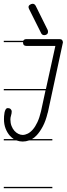

<svg xmlns="http://www.w3.org/2000/svg" viewBox="-20 -757 353 1016"><path d="M257 -14H134Q117 -8 100 -8Q83 -8 67 -14H0V-21H53Q42 -28 32 -39Q18 -55 9.5 -77Q1 -99 1 -126Q1 -132 1.5 -142Q2 -152 4 -161.5Q6 -171 10 -178Q14 -185 22 -185Q31 -185 36.5 -179.5Q42 -174 42 -168Q42 -157 38.5 -146Q35 -135 35 -125Q35 -106 41 -90.5Q47 -75 56.5 -64.5Q66 -54 77.5 -48.5Q89 -43 100 -43Q113 -43 127 -50Q141 -57 154 -72Q167 -87 178 -110.5Q189 -134 197 -168L221 -279H0V-286H223L273 -514H120Q102 -514 102 -531V-534H0V-541H103Q107 -550 120 -550H295Q313 -550 313 -531Q313 -529 312 -528L233 -161L232 -160V-159Q222 -117 206.5 -88Q191 -59 174 -41Q162 -28 149 -21H257ZM232 -599Q234 -595 234 -589Q234 -580 228 -575.5Q222 -571 214 -571Q202 -571 197 -583L134 -709Q131 -715 131 -720Q131 -727 138.5 -732Q146 -737 153 -737Q163 -737 169 -726ZM257 239H0V232H257Z"/></svg>

Font: Gruenewald VA 1. Klasse
Style: Regular
Weight: 400
Designer: Peter Wiegel
Foundry: Peter Wiegel, nach dem Schriftentwurf von Dr. H. Gr¸newald
Version: Version 0.007